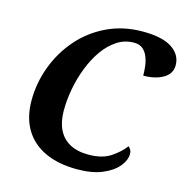

<svg xmlns="http://www.w3.org/2000/svg" viewBox="-108 -831 919 944"><g transform="rotate(15 351.5 -359.0)"><path d="M366 10Q271 10 203 -21.5Q135 -53 99 -113.4Q63 -173.8 63 -259.4Q63 -349 94.5 -433Q126 -517 184 -583.5Q242 -650 323.6 -689Q405.2 -728 505 -728Q605 -728 654 -695.3Q703 -662.6 703 -609Q703 -566 663 -542.5Q623 -519 562 -519Q562 -540 559.1 -565.1Q556.3 -590.2 547.6 -612.6Q539 -635 522.2 -649.5Q505.4 -664 477 -664Q429.9 -664 391 -638.5Q352 -613 322 -570.5Q292 -528 271 -474Q250 -420 239.5 -363Q229 -306 229 -252.5Q229 -196.2 248.4 -156.1Q267.9 -116 306.3 -95Q344.7 -74 402 -74Q471 -74 514 -102.5Q557 -131 582 -165Q588 -161 593.5 -151.7Q599 -142.4 599 -131Q599 -98 572 -65.5Q545 -33 493.5 -11.5Q442 10 366 10Z"/></g></svg>

Font: Noto Serif
Style: Italic
Weight: 400
Italic angle: -12°
Designer: Monotype Design Team
Foundry: Monotype Imaging Inc.
Version: Version 2.013